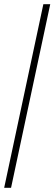

<svg xmlns="http://www.w3.org/2000/svg" viewBox="-20 -780 261 921"><path d="M0 121H33L221 -760H188Z"/></svg>

Font: Noto Serif Lao ExtraCondensed ExtraLight
Style: Regular
Weight: 200
Width: 2
Designer: Monotype Design Team
Foundry: Monotype Imaging Inc.
Version: Version 2.003